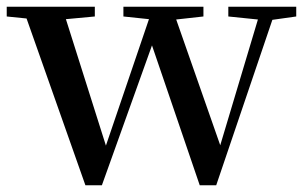

<svg xmlns="http://www.w3.org/2000/svg" viewBox="-27 -547 906 571"><path d="M652 -498 740 -489 628 -115 497 -489 578 -498V-527H340V-498L416 -490L288 -114L169 -490L255 -498V-527H-7V-498L52 -492L227 4H276L425 -412L567 4H616L783 -488L854 -498V-527H652Z"/></svg>

Font: Noto Serif JP SemiBold
Style: Regular
Weight: 600
Designer: Ryoko NISHIZUKA 西塚涼子 (kana & ideographs); Frank Grießhammer (Latin, Greek & Cyrillic); Wenlong ZHANG 张文龙 (bopomofo); San
Foundry: Adobe
Version: Version 2.001;hotconv 1.1.0;makeotfexe 2.6.0